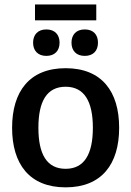

<svg xmlns="http://www.w3.org/2000/svg" viewBox="-20 -813 578 846"><path d="M404.2 -723.3V-793.3H134.2V-723.3ZM184.2 -566.7C221.7 -566.7 242.5 -590 242.5 -625C242.5 -660 221.7 -683.3 184.2 -683.3C146.7 -683.3 125.8 -660 125.8 -625C125.8 -590 146.7 -566.7 184.2 -566.7ZM353.3 -566.7C391.7 -566.7 411.7 -590 411.7 -625C411.7 -660 391.7 -683.3 353.3 -683.3C315.8 -683.3 295 -660 295 -625C295 -590 315.8 -566.7 353.3 -566.7ZM269.2 12.5C428.3 12.5 505 -90 505 -250C505 -410 428.3 -512.5 269.2 -512.5C110 -512.5 33.3 -410 33.3 -250C33.3 -90 110 12.5 269.2 12.5ZM269.2 -69.2C185.8 -69.2 149.2 -134.2 149.2 -250C149.2 -365.8 185.8 -430.8 269.2 -430.8C351.7 -430.8 389.2 -365.8 389.2 -250C389.2 -134.2 351.7 -69.2 269.2 -69.2Z"/></svg>

Font: Familjen Grotesk Medium
Style: Regular
Weight: 500
Designer: Anders Wikstroem, Jonas Baeckman, Matilda Gysing, Kristian Moeller
Foundry: Familjen STHLM AB
Version: Version 2.000